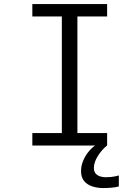

<svg xmlns="http://www.w3.org/2000/svg" viewBox="-20 -720 690 950"><path d="M140 0V-61.5H286V-638.5H140V-700H510V-638.5H363V-61.5H510V0ZM568 148V202.5Q553.5 206.5 533.2 208.5Q513 210.5 490.5 210.5Q462.5 210.5 437.2 202.5Q412 194.5 396.5 176Q381 157.5 381 127Q381 100 391.5 75.2Q402 50.5 418 30.8Q434 11 451 0H509.5Q484.5 20 464.5 51.2Q444.5 82.5 444.5 111.5Q444.5 128.5 453.5 138.8Q462.5 149 476.2 153Q490 157 503.5 157Q516 157 528 155.8Q540 154.5 550.5 152.5Q561 150.5 568 148Z"/></svg>

Font: Trispace Thin Light
Style: Regular
Weight: 300
Version: Version 1.210